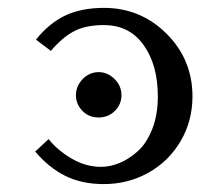

<svg xmlns="http://www.w3.org/2000/svg" viewBox="-20 -460 516 490"><path d="M231.9 -160.2Q206.5 -160.2 190.2 -177.2Q173.8 -194.3 173.8 -216.8Q173.8 -240.2 190.9 -258.1Q208 -275.9 231.9 -275.9Q254.4 -275.9 272.2 -258.5Q290 -241.2 290 -216.8Q290 -193.8 273.2 -177Q256.3 -160.2 231.9 -160.2ZM382.8 -213.9Q382.8 -294.4 346.4 -345.2Q310.1 -396 245.1 -396Q198.2 -396 168.2 -379.9Q138.2 -363.8 109.9 -330.1L71.8 -358.9Q106 -401.4 147.2 -420.7Q188.5 -439.9 245.1 -439.9Q338.9 -439.9 405 -374Q471.2 -308.1 471.2 -213.9Q471.2 -150.9 440.7 -99.4Q410.2 -47.9 358.4 -19Q306.6 9.8 245.1 9.8Q188.5 9.8 146.5 -11.2Q104.5 -32.2 69.8 -73.2L104 -105Q126.5 -76.7 162.6 -55.4Q198.7 -34.2 237.8 -34.2Q261.2 -34.2 285.4 -44.2Q309.6 -54.2 332 -74.5Q354.5 -94.7 368.7 -131.1Q382.8 -167.5 382.8 -213.9Z"/></svg>

Font: Linear Smooth
Style: Regular
Weight: 400
Designer: Philipp H. Poll, Flanker
Foundry: Philipp H. Poll, reworked by Flanker
Version: Version 1.061 | FøM Fix